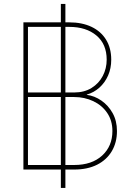

<svg xmlns="http://www.w3.org/2000/svg" viewBox="-20 -838 660 949"><path d="M280.8 90.8V-818.4H303.2V90.8ZM95.7 0V-727.5H322.3Q385.7 -727.5 432.4 -705.3Q479 -683.1 504.4 -641.6Q529.8 -600.1 529.8 -543Q529.8 -500 514.2 -464.6Q498.5 -429.2 471.2 -404.8Q443.8 -380.4 409.2 -370.6V-369.1Q447.3 -364.3 481.2 -340.8Q515.1 -317.4 536.6 -279.1Q558.1 -240.7 558.1 -190.4Q558.1 -133.8 532.7 -90.8Q507.3 -47.9 460 -23.9Q412.6 0 346.7 0ZM118.2 -22.5H346.7Q434.1 -22.5 484.9 -69.1Q535.6 -115.7 535.6 -190.4Q535.6 -241.7 510 -279.5Q484.4 -317.4 441.2 -337.9Q397.9 -358.4 346.7 -358.4H118.2ZM118.2 -380.9H346.7Q396.5 -380.9 432.6 -403.3Q468.8 -425.8 488 -462.6Q507.3 -499.5 507.3 -543Q507.3 -620.1 456.5 -662.6Q405.8 -705.1 322.3 -705.1H118.2Z"/></svg>

Font: Inter 24pt Thin
Style: Regular
Weight: 250
Designer: Rasmus Andersson
Foundry: rsms
Version: Version 4.001;git-66647c0bb